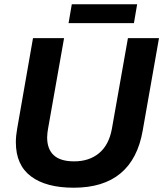

<svg xmlns="http://www.w3.org/2000/svg" viewBox="-20 -864 762 896"><path d="M324 12Q195 12 124.5 -41Q54 -94 54 -200Q54 -230 60 -263L134 -686H279L204 -262Q203 -258 201.5 -245Q200 -232 200 -223Q200 -168 231 -139.5Q262 -111 326 -111Q396 -111 442 -149Q488 -187 502 -262L577 -686H722L646 -255Q623 -122 542.5 -55Q462 12 324 12ZM300 -756 315 -844H620L605 -756Z"/></svg>

Font: Archivo VF Beta
Style: Italic
Weight: 400
Italic angle: -10°
Designer: Hector Gatti
Foundry: Omnibus-Type
Version: Version 1.002